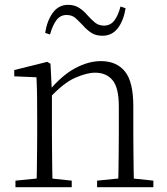

<svg xmlns="http://www.w3.org/2000/svg" viewBox="-20 -775 691 795"><path d="M44 0V-27L154 -38H174L277 -27V0ZM131 0Q132 -24 132.5 -64.5Q133 -105 133.5 -149Q134 -193 134 -226V-281Q134 -333 133.5 -375.5Q133 -418 131 -455L39 -459V-485L176 -519L189 -511L195 -393V-392V-226Q195 -193 195.5 -149Q196 -105 196.5 -64.5Q197 -24 198 0ZM382 0V-27L491 -38H512L615 -27V0ZM469 0Q470 -24 470.5 -64Q471 -104 471.5 -148Q472 -192 472 -226V-334Q472 -412 446 -443Q420 -474 374 -474Q339 -474 290.5 -452.5Q242 -431 184 -368L174 -398H182Q236 -463 291 -492.5Q346 -522 398 -522Q462 -522 497 -479.5Q532 -437 532 -335V-226Q532 -192 532.5 -148Q533 -104 533.5 -64Q534 -24 535 0ZM167 -639Q175 -690 199 -722.5Q223 -755 262 -755Q289 -755 308.5 -742Q328 -729 342 -712Q359 -693 374 -681Q389 -669 411 -669Q437 -669 453 -689.5Q469 -710 479 -748L500 -741Q492 -690 468 -658.5Q444 -627 404 -627Q376 -627 357.5 -639.5Q339 -652 325 -668Q309 -685 294 -699Q279 -713 256 -713Q230 -713 214 -692Q198 -671 187 -632Z"/></svg>

Font: Noto Serif JP ExtraLight ExtraLight
Style: Regular
Weight: 250
Version: Version 2.003-H1;hotconv 1.1.1;makeotfexe 2.6.0